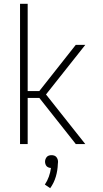

<svg xmlns="http://www.w3.org/2000/svg" viewBox="-20 -755 540 1006"><path d="M85 0V-735H125V-278H186L377 -520H427L221 -260L427 0H377L375 -3L186 -242H125V0ZM243 231 215 212Q228 193 236 170.5Q244 148 247 125Q241 125 234.5 122.5Q228 120 224 115.5Q220 111 218 104.5Q216 98 216 92Q216 85 218.5 78.5Q221 72 225.5 67Q230 62 236.5 60Q243 58 250 58Q257 58 263.5 60Q270 62 274.5 67Q279 72 281.5 78.5Q284 85 284 92V94L283 105Q282 138 272.5 170.5Q263 203 243 231Z"/></svg>

Font: Iosevka SS18 Extralight
Style: Regular
Weight: 200
Monospace: yes
Designer: Belleve Invis
Foundry: Belleve Invis
Version: Version 25.1.1; ttfautohint (v1.8.4)